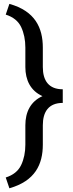

<svg xmlns="http://www.w3.org/2000/svg" viewBox="-20 -800 378 998"><path d="M28.8 178.7C162.6 140.6 202.6 54.2 202.6 -48.3V-148.9C202.6 -219.7 233.4 -265.1 306.2 -265.1V-335.9C233.4 -335.9 202.6 -380.9 202.6 -451.7V-552.7C202.6 -654.8 162.6 -742.7 28.8 -779.8L9.8 -724.1C48.3 -711.9 75.2 -690.4 89.8 -659.7C104.5 -628.4 111.8 -592.8 111.8 -552.7V-451.7C111.8 -383.8 138.7 -328.1 200.7 -300.3C138.7 -272.5 111.8 -217.3 111.8 -148.9V-48.3C111.8 -8.3 104.5 27.3 89.8 58.1C75.2 88.9 48.3 110.4 9.8 122.6Z"/></svg>

Font: Vazirmatn
Style: Regular
Weight: 400
Designer: Saber Rastikerdar
Foundry: Saber Rastikerdar
Version: Version 33.003